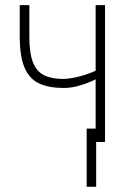

<svg xmlns="http://www.w3.org/2000/svg" viewBox="-20 -548 505 741"><path d="M385.3 -528.3V0H349.1V-528.3ZM373 -289.6V-254.9Q356 -244.1 331.3 -233.4Q306.6 -222.7 279.1 -215.6Q251.5 -208.5 226.1 -208.5Q169.4 -208.5 131.8 -225.6Q94.2 -242.7 75.2 -285.9Q56.2 -329.1 56.2 -406.7V-528.3H93.3V-406.7Q93.3 -342.3 107.4 -306.9Q121.6 -271.5 150.9 -257.3Q180.2 -243.2 226.1 -243.2Q254.4 -245.1 283.2 -252.2Q312 -259.3 335.9 -269.3Q359.9 -279.3 373 -289.6ZM351.1 -51.8V172.9H314.5V-51.8Z"/></svg>

Font: Roboto Condensed ExtraLight
Style: Regular
Weight: 250
Designer: Christian Robertson
Foundry: Google
Version: Version 3.008; 2023